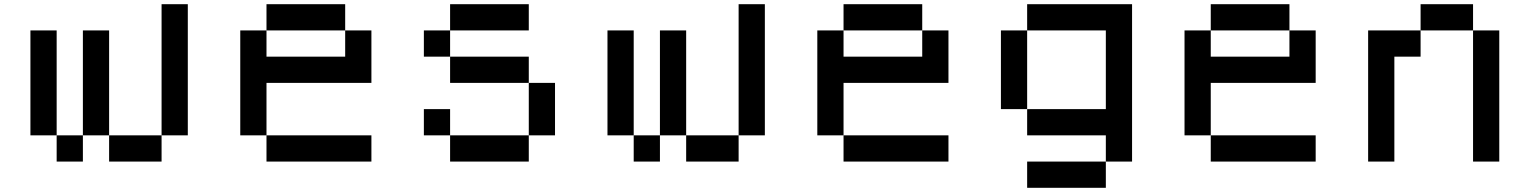

<svg xmlns="http://www.w3.org/2000/svg" viewBox="-20 -770 7290 915"><path d="M750 -750H875V-125H750ZM750 -125V0H500V-125ZM500 -125H375V-625H500ZM375 -125V0H250V-125ZM250 -125H125V-625H250Z M1250 -750H1625V-625H1250ZM1625 -625H1750V-375H1250V-125H1125V-625H1250V-500H1625ZM1250 -125H1750V0H1250Z M2125 -750H2500V-625H2125ZM2125 -625V-500H2000V-625ZM2125 -500H2500V-375H2125ZM2500 -375H2625V-125H2500ZM2500 -125V0H2125V-125ZM2125 -125H2000V-250H2125Z M3500 -750H3625V-125H3500ZM3500 -125V0H3250V-125ZM3250 -125H3125V-625H3250ZM3125 -125V0H3000V-125ZM3000 -125H2875V-625H3000Z M4000 -750H4375V-625H4000ZM4375 -625H4500V-375H4000V-125H3875V-625H4000V-500H4375ZM4000 -125H4500V0H4000Z M4875 -750H5375V0H5250V-125H4875V-250H5250V-625H4875ZM5250 0V125H4875V0ZM4875 -250H4750V-625H4875Z M5750 -750H6125V-625H5750ZM6125 -625H6250V-375H5750V-125H5625V-625H5750V-500H6125ZM5750 -125H6250V0H5750Z M6750 -750H7000V-625H6750ZM7000 -625H7125V0H7000ZM6750 -625V-500H6625V0H6500V-625Z"/></svg>

Font: Dogica Pixel
Style: Regular
Weight: 400
Designer: Roberto Mocci
Version: Version 001.000